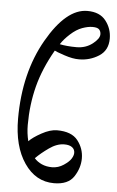

<svg xmlns="http://www.w3.org/2000/svg" viewBox="-53 -762 494 810"><g transform="rotate(5 194.0 -357.0)"><path d="M32.2 -247.1Q32.2 -440.9 113.5 -583Q194.8 -725.1 284.2 -725.1Q336.9 -725.1 362.5 -692.1Q388.2 -659.2 388.2 -616.7Q388.2 -566.9 350.1 -542.7Q312 -518.6 266.6 -518.6Q240.2 -518.1 203.9 -530.3Q167.5 -542.5 161.6 -546.4Q115.2 -465.8 95.2 -388.2Q75.2 -310.5 75.2 -224.1Q75.2 -189 83.5 -155.8Q99.6 -172.9 135.5 -192.6Q171.4 -212.4 200.7 -212.4Q262.2 -212.4 288.6 -178.7Q314.9 -145 314.9 -103Q314.9 -63 290.8 -25.9Q266.6 11.2 206.5 11.2Q128.9 11.2 80.6 -59.6Q32.2 -130.4 32.2 -247.1ZM180.2 -575.2Q210 -568.8 251.5 -568.8Q290 -568.8 318.6 -590.8Q347.2 -612.8 347.2 -631.8Q347.2 -644 339.8 -651.9Q332.5 -659.7 311.5 -659.7Q292.5 -659.7 268.1 -650.9Q243.7 -642.1 218.8 -619.4Q193.8 -596.7 180.2 -575.2ZM117.2 -86.9Q129.9 -72.3 149.2 -63.7Q168.5 -55.2 192.4 -55.2Q218.8 -55.2 241.5 -70.3Q264.2 -85.4 272.5 -99.1Q280.8 -112.8 280.8 -123.5Q280.8 -138.7 269.3 -147.2Q257.8 -155.8 236.3 -155.8Q205.1 -155.8 172.6 -132.8Q140.1 -109.9 117.2 -86.9Z"/></g></svg>

Font: Junicode
Style: Regular
Weight: 400
Designer: Peter S. Baker
Foundry: Briery Creek Software
Version: Version 0.7.2